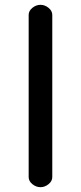

<svg xmlns="http://www.w3.org/2000/svg" viewBox="-20 -664 335 797"><path d="M99 71V-602Q99 -619 114.5 -631.5Q130 -644 148 -644Q166 -644 181.5 -631.5Q197 -619 197 -602V71Q197 88 181.5 100.5Q166 113 148 113Q130 113 114.5 100.5Q99 88 99 71Z"/></svg>

Font: Hoogli
Style: Bold
Weight: 700
Designer: Anand Singh Naorem
Foundry: Brand New Type
Version: Version 1.00 b007